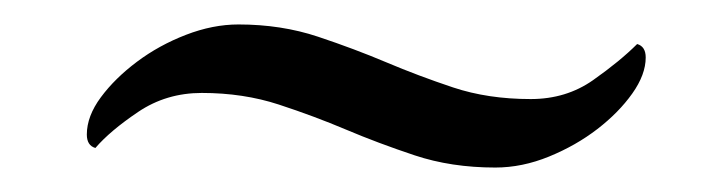

<svg xmlns="http://www.w3.org/2000/svg" viewBox="-20 -378 592 157"><path d="M263 -272Q237 -283 208 -292.5Q179 -302 145 -302Q116 -302 93 -286.5Q70 -271 58 -257Q51 -259 51 -268Q51 -283 62.5 -298.5Q74 -314 92 -327.5Q110 -341 132 -349.5Q154 -358 175 -358Q210 -358 240 -348Q270 -338 296 -327Q322 -316 350.5 -306.5Q379 -297 414 -297Q443 -297 465 -312.5Q487 -328 501 -342Q508 -340 508 -331Q508 -317 497 -301.5Q486 -286 468.5 -272.5Q451 -259 429 -250Q407 -241 385 -241Q349 -241 319 -251Q289 -261 263 -272Z"/></svg>

Font: Vermiglione SemiBold
Style: Regular
Weight: 600
Version: Version 1.000